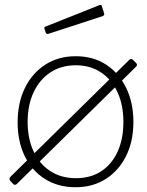

<svg xmlns="http://www.w3.org/2000/svg" viewBox="-20 -776 615 806"><path d="M51 -4Q47 0 42.5 0Q38 0 35 -4L24 -16Q15 -25 25 -35L522 -524Q531 -533 539 -524L552 -511Q558 -503 552 -497ZM297 10Q224 10 169 -24.5Q114 -59 84 -120.5Q54 -182 54 -262Q54 -344 84.5 -406.5Q115 -469 170 -504.5Q225 -540 298 -540Q371 -540 425 -505Q479 -470 509.5 -407.5Q540 -345 540 -264Q540 -183 509.5 -121.5Q479 -60 424.5 -25Q370 10 297 10ZM299 -28Q361 -28 405.5 -57.5Q450 -87 474 -140Q498 -193 498 -264Q498 -335 473.5 -388.5Q449 -442 404 -472Q359 -502 298 -502Q237 -502 191.5 -472Q146 -442 121 -388.5Q96 -335 96 -264Q96 -194 121 -140.5Q146 -87 191.5 -57.5Q237 -28 299 -28ZM407 -752 417 -720Q420 -712 410 -708L183 -634Q179 -633 176.5 -634Q174 -635 172 -639L167 -654Q164 -662 170 -664L399 -755Q405 -757 407 -752Z"/></svg>

Font: Libre Franklin Thin
Style: Regular
Weight: 100
Designer: Pablo Impallari, Rodrigo Fuenzalida, Nhung Nguyen
Foundry: Impallari Type
Version: Version 3.000